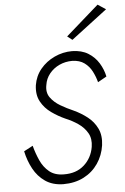

<svg xmlns="http://www.w3.org/2000/svg" viewBox="-62 -993 681 1046"><g transform="rotate(-5 278.0 -470.0)"><path d="M556 -920 359 -770 332 -791 512 -949ZM93 -214Q104 -172 121.5 -133Q139 -94 169.5 -69Q200 -44 249 -44Q317 -43 360 -81.5Q403 -120 413 -180Q420 -224 402 -255.5Q384 -287 352 -309Q320 -331 283 -346Q245 -363 209 -388.5Q173 -414 152.5 -451.5Q132 -489 139 -541Q147 -591 178 -628.5Q209 -666 255 -687.5Q301 -709 352 -709Q404 -708 439.5 -686Q475 -664 496.5 -629Q518 -594 526 -555L478 -528Q470 -559 455 -588Q440 -617 414 -636Q388 -655 348 -656Q310 -656 277.5 -641Q245 -626 223 -599Q201 -572 196 -537Q188 -497 208 -469Q228 -441 262 -421Q296 -401 333 -385Q372 -367 406 -340.5Q440 -314 458.5 -275.5Q477 -237 470 -184Q462 -129 432 -85Q402 -41 353.5 -16Q305 9 241 9Q183 8 143 -19.5Q103 -47 79 -91.5Q55 -136 44 -188Z"/></g></svg>

Font: Jost* Light
Style: Italic
Weight: 300
Italic angle: -10°
Version: Version 3.7